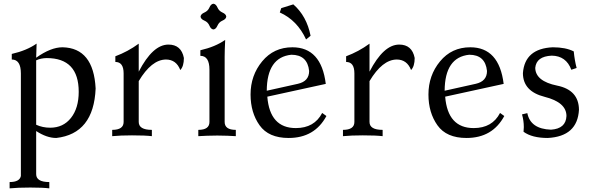

<svg xmlns="http://www.w3.org/2000/svg" viewBox="-20 -739 3221 1042"><path d="M247.6 283.2Q212.4 278.8 144.5 278.8Q77.1 278.8 32.2 283.2V249Q86.4 249 93.3 216.3V-340.3Q93.3 -416 43.9 -416V-446.3Q125 -464.8 178.7 -502.4Q176.3 -447.8 176.3 -425.8Q255.4 -482.4 319.3 -482.4Q487.8 -479 499 -258.8Q488.8 -13.2 285.2 9.8Q233.9 9.8 176.3 -27.8V206.1Q176.3 249 247.6 249ZM252.4 -45.9Q323.2 -45.9 365.2 -99.1Q407.2 -152.3 407.2 -240.7Q407.2 -423.8 233.4 -423.8Q201.2 -423.3 176.3 -411.6V-62Q211.4 -45.9 252.4 -45.9Z M804.2 0Q769 -4.4 696.3 -4.4Q633.8 -4.4 588.9 0V-34.2Q650.9 -34.2 650.9 -77.1V-340.8Q650.9 -402.8 606 -402.8V-433.6Q673.3 -458.5 732.9 -502V-350.1Q809.1 -497.1 894 -497.1Q963.9 -497.1 978 -424.3Q978 -379.4 958.5 -358.9Q936.5 -416 880.4 -416Q802.2 -415 732.9 -298.8V-77.1Q732.9 -34.2 804.2 -34.2Z M1138.2 -579.1Q1124.5 -580.6 1116.5 -599.9Q1108.4 -619.1 1089.1 -627.2Q1069.8 -635.3 1068.4 -648.9Q1069.8 -662.6 1089.1 -670.9Q1108.4 -679.2 1116.5 -698.2Q1124.5 -717.3 1138.2 -718.8Q1151.9 -717.3 1160.2 -698.2Q1168.5 -679.2 1187.5 -670.9Q1206.5 -662.6 1208 -648.9Q1206.5 -635.3 1187.5 -627.2Q1168.5 -619.1 1160.2 -599.9Q1151.9 -580.6 1138.2 -579.1ZM1259.8 0Q1218.8 -2.9 1159.2 -3.4Q1099.6 -2.9 1056.2 0V-34.2Q1116.7 -34.2 1116.7 -77.1V-360.4Q1116.7 -436 1067.4 -436V-466.3Q1148.4 -484.9 1202.1 -522.5Q1199.2 -463.4 1199.2 -431.6V-77.1Q1199.2 -34.2 1259.8 -34.2Z M1546.4 9.8Q1437.5 9.8 1388.7 -59.1Q1339.8 -127.9 1339.8 -226.1Q1339.8 -329.6 1402.8 -406Q1465.8 -482.4 1566.9 -482.4Q1723.6 -482.4 1748 -283.7L1430.7 -214.4Q1444.3 -43.9 1585.4 -43.9Q1686 -43.9 1728.5 -126L1751.5 -109.4Q1687.5 9.8 1546.4 9.8ZM1427.7 -246.6 1596.7 -284.2Q1657.7 -297.9 1657.7 -354Q1648.4 -441.9 1561 -441.9Q1428.7 -428.2 1427.7 -246.6ZM1641.1 -524.9Q1593.3 -628.9 1498.5 -671.4L1506.3 -694.8L1571.8 -715.3Q1644.5 -651.9 1665.5 -544.9Z M2056.6 0Q2021.5 -4.4 1948.7 -4.4Q1886.2 -4.4 1841.3 0V-34.2Q1903.3 -34.2 1903.3 -77.1V-340.8Q1903.3 -402.8 1858.4 -402.8V-433.6Q1925.8 -458.5 1985.4 -502V-350.1Q2061.5 -497.1 2146.5 -497.1Q2216.3 -497.1 2230.5 -424.3Q2230.5 -379.4 2210.9 -358.9Q2189 -416 2132.8 -416Q2054.7 -415 1985.4 -298.8V-77.1Q1985.4 -34.2 2056.6 -34.2Z M2511.7 9.8Q2402.8 9.8 2354 -59.1Q2305.2 -127.9 2305.2 -226.1Q2305.2 -329.6 2368.2 -406Q2431.2 -482.4 2532.2 -482.4Q2689 -482.4 2713.4 -283.7L2396 -214.4Q2409.7 -43.9 2550.8 -43.9Q2651.4 -43.9 2693.8 -126L2716.8 -109.4Q2652.8 9.8 2511.7 9.8ZM2393.1 -246.6 2562 -284.2Q2623 -297.9 2623 -354Q2613.8 -441.9 2526.4 -441.9Q2394 -428.2 2393.1 -246.6Z M2952.6 9.8Q2867.2 9.8 2821.3 -23.9Q2822.8 -36.1 2822.8 -49.3Q2822.8 -84 2813 -118.2L2841.8 -125Q2858.9 -39.1 2970.2 -35.2Q3051.3 -40.5 3054.2 -109.4Q3054.2 -183.6 2936 -213.4Q2817.9 -243.2 2817.9 -342.3Q2828.1 -475.6 2980 -482.4Q3050.3 -482.4 3093.8 -460Q3098.6 -410.6 3109.4 -370.1L3080.6 -360.4Q3052.7 -436 2974.1 -437Q2890.6 -433.1 2884.8 -370.6Q2886.2 -298.3 3003.7 -274.4Q3121.1 -250.5 3122.1 -143.6Q3114.3 1.5 2952.6 9.8Z"/></svg>

Font: Almanac
Style: Regular
Weight: 400
Designer: Eden's Almanac
Version: Version 3.501;March 28, 2021;FontCreator 13.0.0.2683 64-bit